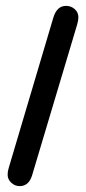

<svg xmlns="http://www.w3.org/2000/svg" viewBox="-20 -625 292 654"><path d="M10 -54Q8 -48 7 -42Q6 -36 6 -30Q6 -14 18.5 -2.5Q31 9 47 9Q79 9 90 -30L243 -542Q245 -549 246 -555Q247 -561 247 -566Q247 -583 234.5 -594Q222 -605 205 -605Q174 -605 162 -566Z"/></svg>

Font: Beiruti Medium
Style: Regular
Weight: 500
Designer: Arlette Boutros
Foundry: Boutros
Version: Version 1.41